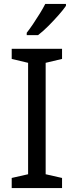

<svg xmlns="http://www.w3.org/2000/svg" viewBox="-20 -964 379 984"><path d="M298 0H40V-52L124 -71V-642L40 -662V-714H298V-662L214 -642V-71L298 -52ZM318 -934Q306 -916 281 -887.5Q256 -859 227.5 -830.5Q199 -802 175 -784H117V-796Q132 -815 149.5 -841Q167 -867 184 -894.5Q201 -922 212 -944H318Z"/></svg>

Font: Noto Sans Pahawh Hmong
Style: Regular
Weight: 400
Designer: Monotype Design Team
Foundry: Monotype Imaging Inc.
Version: Version 2.001; ttfautohint (v1.8.4.7-5d5b)